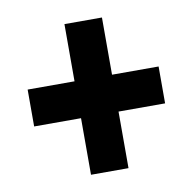

<svg xmlns="http://www.w3.org/2000/svg" viewBox="-61 -657 608 605"><g transform="rotate(-10 242.5 -354.0)"><path d="M303 -412H452V-294H303V-113H183V-294H33V-412H183V-595H303Z"/></g></svg>

Font: Noto Sans Thai ExtCond ExtBd
Style: Regular
Weight: 800
Width: 2
Designer: Monotype Design Team
Foundry: Monotype Imaging Inc.
Version: Version 2.002; ttfautohint (v1.8.4.7-5d5b)